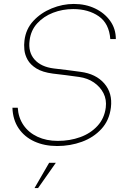

<svg xmlns="http://www.w3.org/2000/svg" viewBox="-20 -731 634 973"><path d="M270 9Q205 9 154.5 -14Q104 -37 74.5 -80.5Q45 -124 43 -185H70Q73 -135 99 -97Q125 -59 170 -38Q215 -17 273 -17Q334 -17 386.5 -36Q439 -55 474 -93Q509 -131 516 -186Q521 -226 504.5 -258.5Q488 -291 456 -313Q424 -335 381 -341Q348 -346 314.5 -350Q281 -354 248 -358Q195 -365 164.5 -384Q134 -403 120 -428Q106 -453 103.5 -479Q101 -505 104 -526Q111 -584 149 -625Q187 -666 242 -688.5Q297 -711 354 -711Q414 -711 462 -688Q510 -665 538.5 -625Q567 -585 567 -533H539Q533 -612 480.5 -648.5Q428 -685 351 -685Q297 -685 249 -666.5Q201 -648 168.5 -612.5Q136 -577 130 -526Q122 -467 155 -429.5Q188 -392 253 -384Q287 -380 320.5 -376Q354 -372 388 -367Q466 -357 508.5 -308Q551 -259 542 -186Q534 -121 494 -77.5Q454 -34 395 -12.5Q336 9 270 9ZM229 94H263L173 222H155Z"/></svg>

Font: Haskoy Thin
Style: Italic
Weight: 100
Designer: Ertekin Erdin
Foundry: Ertekin Erdin
Version: Version 2.000; ttfautohint (v1.8.4.7-5d5b)